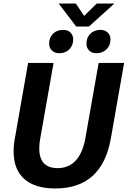

<svg xmlns="http://www.w3.org/2000/svg" viewBox="-20 -1056 722 1086"><path d="M57 -200Q57 -237 64 -273L139 -700H283L208 -275Q202 -244 202 -217Q202 -105 306 -105Q369 -105 408.5 -148Q448 -191 463 -275L538 -700H682L607 -273Q557 10 293 10Q178 10 117.5 -43.5Q57 -97 57 -200ZM312 -1036H409L456 -966L527 -1036H627L483 -906H411ZM258 -809Q258 -844 280 -865.5Q302 -887 338 -887Q363 -887 378.5 -872Q394 -857 394 -833Q394 -799 372 -777Q350 -755 315 -755Q290 -755 274 -770Q258 -785 258 -809ZM469 -809Q469 -844 491 -865.5Q513 -887 549 -887Q573 -887 589 -872Q605 -857 605 -833Q605 -799 582.5 -777Q560 -755 525 -755Q500 -755 484.5 -770Q469 -785 469 -809Z"/></svg>

Font: Sarabun
Style: Bold Italic
Weight: 700
Italic angle: -10°
Designer: Suppakit Chalermlarp | Katatrad Co.,Ltd.
Foundry: Cadson Demak Co.,Ltd.
Version: Version 1.000; ttfautohint (v1.6)